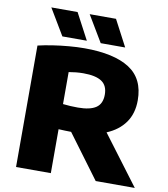

<svg xmlns="http://www.w3.org/2000/svg" viewBox="-100 -1034 977 1117"><g transform="rotate(10 389.0 -475.0)"><path d="M71 0V-717.5Q109 -726.5 155.8 -733.8Q202.5 -741 251.5 -745.2Q300.5 -749.5 344 -749.5Q518.5 -749.5 609.8 -691Q701 -632.5 701 -504.5Q701 -426.5 662.8 -372.8Q624.5 -319 554.5 -290L772.5 0H541.5L351 -257Q333 -257 314.5 -257.8Q296 -258.5 276.5 -259.5V0ZM365 -403Q436.5 -403 471.5 -426.5Q506.5 -450 506.5 -504Q506.5 -557.5 471.2 -581.2Q436 -605 362.5 -605Q341 -605 318.5 -602.8Q296 -600.5 276.5 -597V-408Q298.5 -405.5 320.8 -404.2Q343 -403 365 -403ZM431 -795 338.5 -950H494L575.5 -795ZM204.5 -795 112 -950H267L349 -795Z"/></g></svg>

Font: Encode Sans Expanded Expanded ExtraBold
Style: Regular
Weight: 800
Width: 7
Designer: Multiple Designers
Foundry: Impallari Type
Version: Version 3.000; ttfautohint (v1.8.3) -l 8 -r 50 -G 200 -x 14 